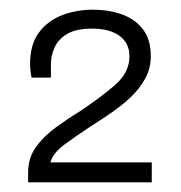

<svg xmlns="http://www.w3.org/2000/svg" viewBox="-20 -816 373 396"><path d="M38 -440V-460Q38 -490 54 -512.5Q70 -535 95.5 -553.5Q121 -572 147 -588Q186 -614 216.5 -640Q247 -666 247 -700Q247 -727 226.5 -742Q206 -757 170 -757Q137 -757 118.5 -746Q100 -735 92.5 -718Q85 -701 85 -684V-656H45Q44 -661 43 -669Q42 -677 42 -684Q42 -724 60 -748.5Q78 -773 107.5 -784.5Q137 -796 172 -796Q204 -796 231 -786.5Q258 -777 274.5 -756Q291 -735 291 -700Q291 -675 279.5 -654Q268 -633 249.5 -615.5Q231 -598 209 -583Q187 -568 165 -554Q136 -535 112.5 -517.5Q89 -500 84 -481H293V-440Z"/></svg>

Font: Archivo Thin
Style: Regular
Weight: 250
Designer: Hector Gatti
Foundry: Omnibus-Type
Version: Version 2.001